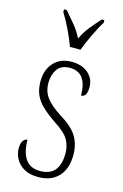

<svg xmlns="http://www.w3.org/2000/svg" viewBox="-119 -819 564 883"><g transform="rotate(15 162.5 -378.0)"><path d="M156 10Q114 10 88 -5.5Q62 -21 49 -45Q36 -69 36 -93Q36 -119 44.5 -131Q53 -143 65 -143Q65 -85 87.5 -52Q110 -19 157 -19Q250 -19 250 -128Q250 -163 233.5 -192Q217 -221 165 -254Q124 -282 99.5 -306Q75 -330 64 -356.5Q53 -383 53 -418Q53 -474 84.5 -508Q116 -542 169 -542Q219 -542 248.5 -516Q278 -490 278 -450Q278 -403 250 -403Q250 -513 168 -513Q127 -513 108.5 -486Q90 -459 90 -421Q90 -379 113 -349.5Q136 -320 185 -289Q244 -253 265.5 -215.5Q287 -178 287 -130Q287 -64 252.5 -27Q218 10 156 10ZM143 -606Q131 -640 110.5 -682.5Q90 -725 72 -753V-766H85Q110 -737 130.5 -712.5Q151 -688 169 -653Q186 -688 206 -712.5Q226 -737 252 -766H264V-753Q246 -725 226 -682.5Q206 -640 193 -606Z"/></g></svg>

Font: Noto Serif Bengali ExtraCondensed ExtraLight
Style: Regular
Weight: 200
Width: 2
Designer: Juan Bruce, Universal Thirst, Indian Type Foundry and the Monotype Design Team.
Foundry: Monotype Imaging Inc.
Version: Version 2.003; ttfautohint (v1.8.4.7-5d5b)